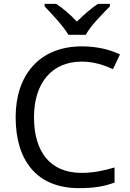

<svg xmlns="http://www.w3.org/2000/svg" viewBox="-20 -964 672 994"><path d="M334 -784H424C448 -829 511 -893 549 -931V-944H487C452 -921 414 -888 378 -852C345 -888 306 -921 271 -944H211V-931C247 -893 308 -829 334 -784ZM403 -645C467 -645 521 -626 565 -606L601 -682C547 -709 477 -724 404 -724C183 -724 61 -574 61 -358C61 -133 170 10 389 10C468 10 520 1 573 -19V-97C519 -81 464 -69 402 -69C238 -69 156 -180 156 -357C156 -536 250 -645 403 -645Z"/></svg>

Font: Noto Sans Bengali
Style: Regular
Weight: 400
Designer: Jelle Bosma - Monotype Design Team
Foundry: Monotype Imaging Inc.
Version: Version 2.003